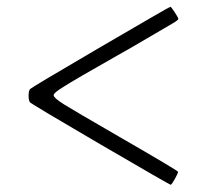

<svg xmlns="http://www.w3.org/2000/svg" viewBox="-20 -627 602 554"><path d="M472.7 -93.8Q475.6 -94.7 484.9 -111.3Q494.1 -127.9 493.7 -131.3Q493.2 -134.8 322.3 -233.4Q190.4 -309.6 164.1 -326.2Q134.8 -344.7 134.8 -352.1Q134.8 -359.4 164.1 -377Q194.3 -396.5 318.4 -466.8Q332 -474.6 356.4 -488.3Q460 -548.8 477.5 -559.1Q495.1 -569.3 494.6 -572.8Q494.1 -576.2 484.4 -591.3Q474.6 -606.4 471.7 -607.4Q468.8 -607.4 270 -491.2Q71.3 -375 66.9 -370.1Q62.5 -365.2 62.5 -351.1Q62.5 -336.9 66.4 -332Q68.4 -328.1 269 -210.9Q469.7 -93.8 472.7 -93.8Z"/></svg>

Font: Bpmf GenWan Min R
Style: R
Weight: 400
Foundry: But Ko
Version: Version 1.320